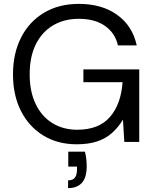

<svg xmlns="http://www.w3.org/2000/svg" viewBox="-20 -732 797 990"><path d="M375 12Q277 12 203 -33.5Q129 -79 88 -160Q47 -241 47 -349Q47 -456 88.5 -538Q130 -620 206.5 -666Q283 -712 387 -712Q505 -712 584 -655.5Q663 -599 685 -498H588Q574 -561 522 -598Q470 -635 387 -635Q310 -635 252.5 -600.5Q195 -566 164 -502Q133 -438 133 -349Q133 -260 164 -195.5Q195 -131 250.5 -97Q306 -63 378 -63Q490 -63 547 -129Q604 -195 612 -308H410V-374H698V0H621L614 -115Q589 -74 556.5 -45.5Q524 -17 480 -2.5Q436 12 375 12ZM331 238V198Q356 198 366.5 183.5Q377 169 377 141V127H332V50H418Q423 70 425 89Q427 108 427 124Q427 184 402 211Q377 238 331 238Z"/></svg>

Font: DM Sans 24pt
Style: Regular
Weight: 400
Designer: Colophon Foundry, Jonny Pinhorn
Foundry: Colophon Foundry
Version: Version 4.004;gftools[0.9.30]